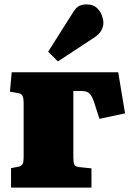

<svg xmlns="http://www.w3.org/2000/svg" viewBox="-20 -849 592 869"><path d="M30 0V-88L61 -94Q77 -97 82 -106Q87 -115 87 -141V-381Q87 -407 81 -416.5Q75 -426 61 -428L25 -434L33 -522H515L546 -336L430 -311L407 -383Q400 -405 392.5 -416.5Q385 -428 375 -432.5Q365 -437 350 -437H312V-137Q312 -116 316 -105.5Q320 -95 336 -93L394 -87V0ZM242 -571 198 -615 312 -795Q326 -817 340 -823Q354 -829 372 -829Q401 -829 417.5 -814Q434 -799 441 -779.5Q448 -760 448 -746Q448 -729 439 -712Q430 -695 408 -680Z"/></svg>

Font: Literata 18pt Black
Style: Regular
Weight: 900
Designer: Latin by Veronika Burian and Jose Scaglione. Greek by Irene Vlachou. Cyrillic by Vera Evstafieva.
Foundry: TypeTogether
Version: Version 3.103;gftools[0.9.29]